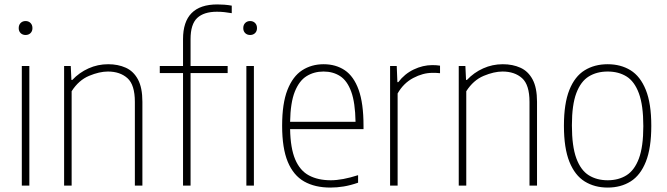

<svg xmlns="http://www.w3.org/2000/svg" viewBox="-20 -838 3010 867"><path d="M78.5 0V-540H112.5V0ZM95.5 -680Q82 -680 73.2 -688.5Q64.5 -697 64.5 -711Q64.5 -725.5 73.2 -734.2Q82 -743 95.5 -743Q109 -743 117.8 -734.2Q126.5 -725.5 126.5 -711Q126.5 -697 117.8 -688.5Q109 -680 95.5 -680Z M269.5 0V-540H299.5L302.5 -477H306.5Q338 -510.5 379.8 -529.2Q421.5 -548 468.5 -548Q513 -548 548 -532.2Q583 -516.5 603 -479.2Q623 -442 623 -378.5V0H589V-378Q589 -455 555.5 -485Q522 -515 467 -515Q429 -515 382.2 -495.5Q335.5 -476 303.5 -426V0Z M806.5 0V-508H701.5V-540H806.5V-661.5Q806.5 -818 961.5 -818Q975.5 -818 993 -816.8Q1010.5 -815.5 1026.5 -812.5V-778.5Q1009.5 -781.5 993.5 -783.2Q977.5 -785 959.5 -785Q900.5 -785 870.5 -756.8Q840.5 -728.5 840.5 -661.5V-540H1008V-508H840.5V0Z M1092.5 0V-540H1126.5V0ZM1109.5 -680Q1096 -680 1087.2 -688.5Q1078.5 -697 1078.5 -711Q1078.5 -725.5 1087.2 -734.2Q1096 -743 1109.5 -743Q1123 -743 1131.8 -734.2Q1140.5 -725.5 1140.5 -711Q1140.5 -697 1131.8 -688.5Q1123 -680 1109.5 -680Z M1472 9Q1402 9 1353.5 -18.5Q1305 -46 1279.5 -107.2Q1254 -168.5 1254 -270Q1254 -371 1278 -432Q1302 -493 1344.2 -520.5Q1386.5 -548 1441.5 -548Q1496.5 -548 1537 -520.8Q1577.5 -493.5 1599.5 -432.5Q1621.5 -371.5 1621.5 -270V-255H1290Q1291.5 -169 1313 -118.2Q1334.5 -67.5 1375.2 -45.8Q1416 -24 1474 -24Q1525.5 -24 1597 -47V-13Q1562.5 -1 1532 4Q1501.5 9 1472 9ZM1441 -515Q1398 -515 1364.5 -494.2Q1331 -473.5 1311.2 -424Q1291.5 -374.5 1290 -288H1585.5Q1584 -374.5 1566 -424Q1548 -473.5 1516 -494.2Q1484 -515 1441 -515Z M1741.5 0V-540H1771.5L1774.5 -467H1778.5Q1807 -504.5 1848.2 -524.2Q1889.5 -544 1932.5 -544Q1951.5 -544 1967 -541.5V-507.5Q1958 -508.5 1950.2 -508.8Q1942.5 -509 1932 -509Q1890 -509 1846 -485.8Q1802 -462.5 1775.5 -416V0Z M2051.5 0V-540H2081.5L2084.5 -477H2088.5Q2120 -510.5 2161.8 -529.2Q2203.5 -548 2250.5 -548Q2295 -548 2330 -532.2Q2365 -516.5 2385 -479.2Q2405 -442 2405 -378.5V0H2371V-378Q2371 -455 2337.5 -485Q2304 -515 2249 -515Q2211 -515 2164.2 -495.5Q2117.5 -476 2085.5 -426V0Z M2724 9Q2665 9 2620.5 -18.5Q2576 -46 2551.2 -107.5Q2526.5 -169 2526.5 -270Q2526.5 -370.5 2551 -431.8Q2575.5 -493 2620 -520.5Q2664.5 -548 2724 -548Q2783 -548 2827.2 -520.8Q2871.5 -493.5 2896.2 -432.2Q2921 -371 2921 -270Q2921 -169.5 2896.5 -108Q2872 -46.5 2827.8 -18.8Q2783.5 9 2724 9ZM2724 -24Q2773 -24 2809 -46.5Q2845 -69 2865 -122.2Q2885 -175.5 2885 -268.5Q2885 -362.5 2865 -416.5Q2845 -470.5 2809 -492.8Q2773 -515 2724 -515Q2675 -515 2638.8 -492.8Q2602.5 -470.5 2582.5 -417.5Q2562.5 -364.5 2562.5 -272Q2562.5 -177.5 2582.5 -123.2Q2602.5 -69 2638.8 -46.5Q2675 -24 2724 -24Z"/></svg>

Font: Encode Sans SemiCondensed SemiCondensed Thin
Style: Regular
Weight: 100
Width: 4
Designer: Multiple Designers
Foundry: Impallari Type
Version: Version 3.000; ttfautohint (v1.8.3) -l 8 -r 50 -G 200 -x 14 